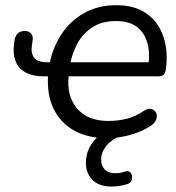

<svg xmlns="http://www.w3.org/2000/svg" viewBox="-20 -515 668 728"><path d="M386.4 8.9Q313 8.9 260.7 -20.3Q208.4 -49.6 182.6 -103.9Q156.8 -158.2 162.5 -232.9L166 -225.5H146.9Q103.7 -225.5 76.5 -240.7Q49.3 -255.9 38.8 -283.8Q28.2 -311.8 33.2 -347.8Q34.2 -352.8 34.7 -357.8Q35.2 -362.8 36.2 -367.4Q39.2 -381.2 48.5 -389.3Q57.8 -397.4 73.9 -397.4Q89.9 -397.4 97.9 -387.8Q106 -378.2 104 -363.4Q103 -358.9 102.5 -353.7Q102 -348.5 101 -343Q96.4 -313.6 109.3 -296.3Q122.3 -279 158.7 -279H176.6L167.4 -270.2Q179.3 -334.1 213 -385.1Q246.6 -436.2 299.4 -465.7Q352.3 -495.3 420.3 -495.3Q477.1 -495.3 516.3 -475.1Q555.4 -454.8 578 -420.3Q600.7 -385.9 608.2 -342.7Q615.6 -299.6 609.1 -254.3Q607.1 -237 600.2 -231.3Q593.3 -225.5 578.9 -225.5H234.8L240.7 -230.9Q231.5 -152 271.7 -104.2Q311.9 -56.4 390.5 -56.4Q426.9 -56.4 460.5 -64.7Q494.1 -73.1 524.3 -93.9Q538 -102.8 548.5 -102.4Q559.1 -101.9 565.7 -95.6Q572.4 -89.3 574.1 -79.8Q575.8 -70.2 571.2 -59.4Q566.5 -48.7 554.8 -40.3Q520.8 -16.2 474.7 -3.7Q428.6 8.9 386.4 8.9ZM559.9 -279 542.3 -265.6Q549.4 -313 539.1 -351.1Q528.8 -389.3 500 -412.2Q471.3 -435.2 419.8 -435.2Q366.2 -435.2 330.3 -411.7Q294.5 -388.1 274.3 -351.5Q254.1 -314.8 246.6 -274.5L243.1 -279ZM403.1 192.3Q355 192.3 330.3 166.9Q305.7 141.5 305.7 103Q305.7 57.1 334.2 21.2Q362.7 -14.8 411.8 -36.2L437.4 0Q401.6 14.6 382.5 38.8Q363.5 63 363.5 90.5Q363.5 113.7 377.2 127.7Q390.9 141.8 416.6 141.8Q425.1 141.8 433.9 140.5Q442.7 139.3 453.2 135.7Q465.5 131.8 472.2 136.9Q478.8 142.1 480.3 151.7Q481.8 161.2 478.2 169.9Q474.5 178.5 465.7 181.9Q451.8 186.9 434.6 189.6Q417.4 192.3 403.1 192.3Z"/></svg>

Font: Nunito Variable Extra Light
Style: Italic
Weight: 200
Italic angle: -9°
Designer: Vernon Adams
Foundry: Vernon Adams
Version: Version 3.602